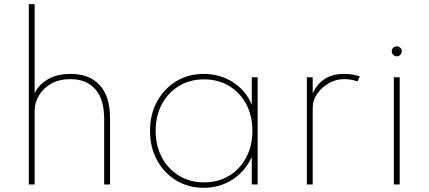

<svg xmlns="http://www.w3.org/2000/svg" viewBox="-20 -881 2047 917"><path d="M117.5 0H145.5V-351Q145.5 -390 165.8 -424.8Q186 -459.5 224.2 -481.2Q262.5 -503 316.5 -503Q393.5 -503 435.5 -454.5Q477.5 -406 477.5 -313.5V0H505.5V-317Q505.5 -420.5 456.5 -474.2Q407.5 -528 318 -528Q249 -528 205.2 -500.2Q161.5 -472.5 145.5 -435V-861H117.5Z M952.5 16Q1029 16 1090 -23.2Q1151 -62.5 1182.5 -131V0H1210.5V-512H1182.5V-381Q1154 -449.5 1092 -488.8Q1030 -528 952.5 -528Q879.5 -528 821.5 -492.8Q763.5 -457.5 730 -396.2Q696.5 -335 696.5 -256Q696.5 -177.5 730 -116Q763.5 -54.5 821.5 -19.2Q879.5 16 952.5 16ZM954.5 -10Q887.5 -10 835.2 -41.8Q783 -73.5 753.2 -129Q723.5 -184.5 723.5 -256Q723.5 -328 753.2 -383.5Q783 -439 835.2 -470.5Q887.5 -502 954.5 -502Q1022 -502 1074.2 -470.5Q1126.5 -439 1156 -383.5Q1185.5 -328 1185.5 -256Q1185.5 -184.5 1155.8 -128.8Q1126 -73 1074 -41.5Q1022 -10 954.5 -10Z M1445.5 0H1473.5V-367Q1473.5 -402 1495 -433Q1516.5 -464 1550.5 -483.5Q1584.5 -503 1622.5 -503Q1658.5 -503 1687.5 -492L1698.5 -516Q1665 -528 1622.5 -528Q1516.5 -528 1473.5 -435V-512H1445.5Z M1875 -612Q1885 -612 1891.8 -619Q1898.5 -626 1898.5 -636Q1898.5 -646 1891.8 -652.8Q1885 -659.5 1875 -659.5Q1865 -659.5 1858 -652.8Q1851 -646 1851 -636Q1851 -626 1858 -619Q1865 -612 1875 -612ZM1861 0H1889V-512H1861Z"/></svg>

Font: Spartan Thin
Style: Regular
Weight: 100
Designer: Matt Bailey, Mirko Velimirovic
Foundry: Matt Bailey
Version: Version 1.003; ttfautohint (v1.8.3)